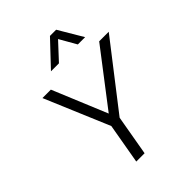

<svg xmlns="http://www.w3.org/2000/svg" viewBox="-261 -1075 1208 1208"><g transform="rotate(-45 342.5 -471.5)"><path d="M277 -269 95 -700H170L321 -336L600 -700H685L351 -269L304 0H230ZM405 -943H460L556 -781H491L427 -893L323 -781H252Z"/></g></svg>

Font: Bai Jamjuree
Style: Italic
Weight: 400
Italic angle: -10°
Version: Version 1.000; ttfautohint (v1.6)